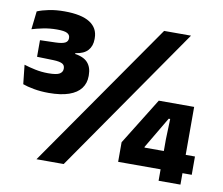

<svg xmlns="http://www.w3.org/2000/svg" viewBox="-73 -737 960 826"><g transform="rotate(10 407.0 -324.0)"><path d="M138 -290Q103 -290 72.8 -295.5Q42.5 -301 24 -308L15 -391.5Q37 -384.5 64.2 -378.8Q91.5 -373 121 -373Q158.5 -373 171.2 -381.2Q184 -389.5 184 -403V-405Q184 -411.5 181.5 -416.5Q179 -421.5 173.5 -424.8Q168 -428 158.2 -430Q148.5 -432 134 -432.5L62 -434.5V-507L131 -509Q159.5 -510 171.5 -516.5Q183.5 -523 183.5 -536.5V-538Q183.5 -551.5 171.2 -558.2Q159 -565 127 -565Q94 -565 65.5 -559Q37 -553 17.5 -547L26.5 -626.5Q48 -635.5 78 -641.5Q108 -647.5 144.5 -647.5Q219 -647.5 255.8 -624Q292.5 -600.5 292.5 -556.5V-552Q292.5 -522 275.5 -502.8Q258.5 -483.5 221.5 -478.5V-466L215 -476Q258 -470.5 276.5 -450Q295 -429.5 295 -395.5V-390.5Q295 -360 278 -337.2Q261 -314.5 226 -302.2Q191 -290 138 -290ZM136 0 581 -639H698.5L255 0ZM669.5 0V-181.5L672.5 -270.5H666L585 -133.5V-102L540.5 -130H805.5V-50H484V-135.5L610.5 -339.5H765V0Z"/></g></svg>

Font: Anek Latin Medium
Style: Bold
Weight: 700
Version: Version 1.003